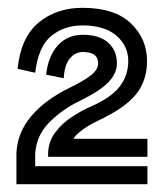

<svg xmlns="http://www.w3.org/2000/svg" viewBox="-20 -831 420 491"><path d="M103 -436Q103 -468 121 -492Q139 -516 164.5 -532.5Q190 -549 211 -558Q264 -581 286 -609.5Q308 -638 308 -675Q308 -714 277.5 -740Q247 -766 191 -766Q144 -766 111 -739Q78 -712 70 -645L25 -655Q33 -735 78.5 -773Q124 -811 191 -811Q273 -811 314.5 -771.5Q356 -732 356 -675Q356 -625 328 -590Q300 -555 232 -523Q208 -512 189.5 -498Q171 -484 168 -476H357V-430H103ZM22 -439Q24 -491 59.5 -533.5Q95 -576 159 -607Q194 -624 212.5 -638.5Q231 -653 231 -669Q231 -698 192 -698Q173 -698 159 -682Q145 -666 143 -631L98 -640Q103 -687 127.5 -714.5Q152 -742 192 -742Q234 -742 256.5 -722Q279 -702 279 -669Q279 -644 258 -621.5Q237 -599 184 -573Q140 -552 106.5 -518.5Q73 -485 70 -438V-406H357V-360H22Z"/></svg>

Font: Train One
Style: Regular
Weight: 400
Designer: Fontworks Inc.
Foundry: Fontworks Inc.
Version: Version 1.100